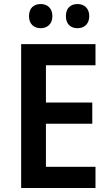

<svg xmlns="http://www.w3.org/2000/svg" viewBox="-20 -933 549 953"><path d="M124 -853C124 -813 149 -793 182 -793C214 -793 240 -813 240 -853C240 -893 214 -913 182 -913C149 -913 124 -894 124 -853ZM307 -853C307 -813 331 -793 365 -793C397 -793 423 -813 423 -853C423 -893 397 -913 365 -913C332 -913 307 -894 307 -853ZM454 0V-105H208V-319H438V-424H208V-609H454V-714H85V0Z"/></svg>

Font: Noto Sans Kannada SemiCondensed SemiBold
Style: Regular
Weight: 600
Width: 4
Designer: Jelle Bosma - Monotype Design Team
Foundry: Monotype Imaging Inc.
Version: Version 2.005